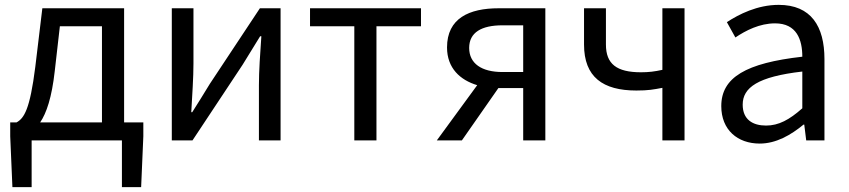

<svg xmlns="http://www.w3.org/2000/svg" viewBox="-20 -577 3488 789"><path d="M110 0H481V192H560L569 -17V-74H490V-543H154L125 -302C103 -127 79 -91 48 -74H22V-17L31 192H110ZM145 -74C171 -112 193 -177 205 -285L226 -469H399V-74Z M686 0H771L977 -311C997 -344 1028 -394 1049 -428H1054C1049 -357 1044 -285 1044 -227V0H1133V-543H1048L842 -232C822 -199 791 -149 770 -116H766C770 -186 775 -259 775 -316V-543H686Z M1436 0H1527V-469H1710V-543H1254V-469H1436Z M2045 -281C1959 -281 1908 -316 1908 -380C1908 -444 1959 -473 2045 -473H2130V-281ZM1775 0H1878L2028 -215H2030H2130V0H2221V-543H2029C1908 -543 1817 -502 1817 -382C1817 -297 1871 -248 1941 -227Z M2702 0H2793V-543H2702V-290C2670 -283 2646 -280 2614 -280C2514 -280 2470 -314 2470 -394V-543H2380V-394C2380 -260 2458 -205 2595 -205C2645 -205 2664 -209 2702 -216Z M3102 13C3169 13 3230 -22 3282 -65H3285L3293 0H3368V-334C3368 -469 3313 -557 3180 -557C3092 -557 3016 -518 2967 -486L3002 -423C3045 -452 3102 -481 3165 -481C3254 -481 3277 -414 3277 -344C3046 -318 2944 -259 2944 -141C2944 -43 3011 13 3102 13ZM3128 -61C3074 -61 3032 -85 3032 -147C3032 -217 3094 -262 3277 -283V-132C3224 -85 3180 -61 3128 -61Z"/></svg>

Font: Noto Sans Mono CJK SC
Style: Regular
Weight: 400
Designer: Ryoko NISHIZUKA 西塚涼子 (kana, bopomofo & ideographs); Paul D. Hunt (Latin, Greek & Cyrillic); Sandoll Communications 산돌커뮤니
Foundry: Adobe
Version: Version 2.004;hotconv 1.0.118;makeotfexe 2.5.65603